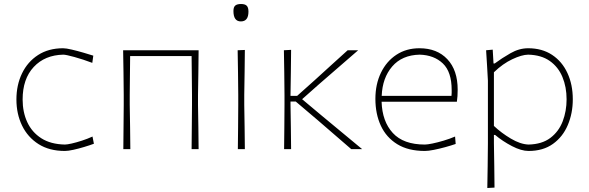

<svg xmlns="http://www.w3.org/2000/svg" viewBox="-20 -745 2943 959"><path d="M304 9Q226.5 9 172.5 -25.2Q118.5 -59.5 90.2 -117.8Q62 -176 62 -248Q62 -320.5 90 -378.5Q118 -436.5 170.2 -470.2Q222.5 -504 295 -504Q310.5 -504 339 -497.2Q367.5 -490.5 397.2 -481.8Q427 -473 446 -467L441 -431Q394.5 -448.5 352 -460.2Q309.5 -472 296 -472Q204 -470 148.5 -410.5Q93 -351 93 -248Q93 -185 116.2 -134.8Q139.5 -84.5 186.2 -54.5Q233 -24.5 304 -23Q315 -23 338.2 -28.2Q361.5 -33.5 389.2 -42.5Q417 -51.5 442 -63L449 -27Q427.5 -19 400 -10.8Q372.5 -2.5 346.5 3.2Q320.5 9 304 9Z M596 0Q596.5 -56.5 597 -108.5Q597.5 -160.5 598 -221V-271Q597.5 -332 596.8 -385Q596 -438 595 -494H972Q971.5 -438 970.8 -385Q970 -332 969 -271V-221Q970 -160.5 970.8 -108.5Q971.5 -56.5 972 0H937Q937.5 -56.5 938 -108.5Q938.5 -160.5 939 -221V-271Q938.5 -323.5 938 -370.2Q937.5 -417 937 -465H630Q629.5 -417 629 -370.2Q628.5 -323.5 628 -271V-221Q629 -160.5 629.8 -108.5Q630.5 -56.5 631 0Z M1168 0Q1169 -56.5 1169.2 -108.5Q1169.5 -160.5 1170 -221V-271Q1169.5 -332 1168.8 -385Q1168 -438 1167 -494L1203 -495.5Q1202.5 -439 1201.8 -385.5Q1201 -332 1200 -271V-221Q1201 -160.5 1201.8 -108.5Q1202.5 -56.5 1203 0ZM1183 -638Q1146 -638 1146 -690Q1146 -709.5 1155 -717.2Q1164 -725 1184 -725Q1203.5 -725 1212.2 -716.5Q1221 -708 1221 -687Q1221 -638 1183 -638Z M1399 0Q1400 -56.5 1400.2 -108.5Q1400.5 -160.5 1401 -221V-271Q1400.5 -332 1399.8 -385Q1399 -438 1398 -494L1434 -496Q1433.5 -439.5 1432.8 -385.5Q1432 -331.5 1431 -271V-266H1464L1553.5 -346Q1594 -383 1635 -420.2Q1676 -457.5 1716.5 -494H1769Q1720 -451.5 1670.8 -408.8Q1621.5 -366 1573 -324L1489 -249.5L1584.5 -169.5Q1635.5 -127 1687 -84.5Q1738.5 -42 1789 0H1734.5Q1692.5 -36.5 1650 -73Q1607.5 -109.5 1565.5 -146L1457 -238H1431V-221Q1432 -160.5 1432.8 -108.5Q1433.5 -56.5 1434 0Z M2102 9Q2019 9 1964.2 -24.8Q1909.5 -58.5 1882.2 -117.2Q1855 -176 1855 -251Q1855 -324.5 1882.8 -381.8Q1910.5 -439 1960 -471.5Q2009.5 -504 2075 -504Q2163 -504 2214.5 -449.2Q2266 -394.5 2266 -297Q2266 -262.5 2262 -237H1886Q1889 -138.5 1942 -80.8Q1995 -23 2102 -23Q2114.5 -23 2140 -28.2Q2165.5 -33.5 2195.8 -42.5Q2226 -51.5 2253 -63L2256 -26Q2233 -18 2203.8 -10Q2174.5 -2 2147 3.5Q2119.5 9 2102 9ZM2076 -472Q1988 -470 1939 -413Q1890 -356 1886.5 -266H2235Q2236 -273.5 2236 -280.8Q2236 -288 2236 -295Q2236 -386 2192 -428Q2148 -470 2076 -472Z M2414 194Q2415 137.5 2415.8 84.5Q2416.5 31.5 2417 -29V-342Q2415 -377.5 2412.8 -416.8Q2410.5 -456 2408 -494L2441 -497L2445 -428H2451Q2486.5 -454.5 2529.8 -479.2Q2573 -504 2618 -504Q2687.5 -504 2737.5 -471Q2787.5 -438 2814.2 -380.2Q2841 -322.5 2841 -249Q2841 -179.5 2816.2 -120.8Q2791.5 -62 2742.2 -26.5Q2693 9 2620 9Q2584 9 2537.2 -15.2Q2490.5 -39.5 2453 -71H2447V-29Q2448 31.5 2448.8 83.5Q2449.5 135.5 2450 192ZM2620 -23Q2687 -24.5 2729 -56.2Q2771 -88 2790.5 -139Q2810 -190 2810 -249Q2810 -310.5 2789.2 -360.5Q2768.5 -410.5 2726 -440.5Q2683.5 -470.5 2618 -472Q2586 -471.5 2538.8 -449.2Q2491.5 -427 2447 -384V-116Q2484 -81 2531.5 -52.8Q2579 -24.5 2620 -23Z"/></svg>

Font: Commissioner Loud Thin
Style: Regular
Weight: 100
Designer: Kostas Bartsokas
Foundry: Kostas Bartsokas
Version: Version 1.000; ttfautohint (v1.8.3)